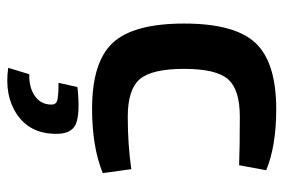

<svg xmlns="http://www.w3.org/2000/svg" viewBox="-148 -396 794 538"><g transform="rotate(90 249.0 -127.0)"><path d="M454 -98 465 -18Q392 12 285 12Q154 12 100 -46Q46 -104 46 -246Q46 -388 100.5 -446Q155 -504 286 -504Q389 -504 457 -476L443 -400Q394 -402 307 -402Q231 -402 202 -369Q173 -336 173 -246Q173 -155 202 -121.5Q231 -88 307 -88Q386 -88 454 -98ZM212 106 224 53Q298 45 327.5 57.5Q357 70 355 118Q353 187 300.5 222.5Q248 258 170 247L188 188Q224 189 248 173Q272 157 273 128Q274 114 262.5 110Q251 106 212 106Z"/></g></svg>

Font: Exo 2.0 Semi Bold
Style: Regular
Weight: 600
Designer: Natanael Gama
Version: Version 1.001;PS 001.001;hotconv 1.0.70;makeotf.lib2.5.58329